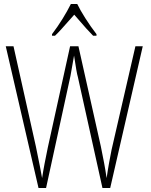

<svg xmlns="http://www.w3.org/2000/svg" viewBox="-20 -947 759 967"><path d="M242 -767H257C286 -795 284 -795 354 -873C406 -812 431 -785 449 -767H466V-775C427 -825 387 -889 369 -927H337C313 -879 280 -825 242 -775ZM174 0H212L335 -565C341 -601 347 -633 353 -667C362 -607 368 -572 372 -560L496 0H535L699 -714H662L542 -193C534 -153 525 -106 517 -50C509 -105 501 -145 488 -209L375 -714H333L221 -205C209 -147 199 -97 192 -50C188 -76 177 -129 161 -208L48 -714H9Z"/></svg>

Font: Kathrein 37 Thin Condensed
Style: Regular
Weight: 250
Width: 3
Designer: Lazydogs Typefoundry, based on Open Sans by Ascender Corporation
Foundry: Lazydogs Typefoundry
Version: Version 1.003;PS 001.003;hotconv 1.0.88;makeotf.lib2.5.64775